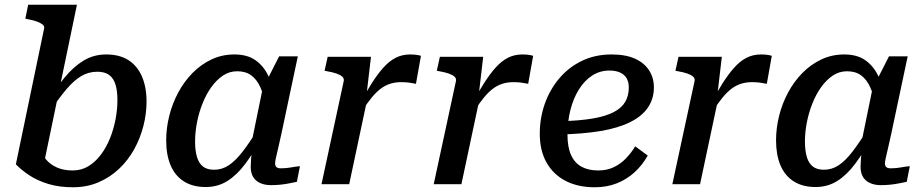

<svg xmlns="http://www.w3.org/2000/svg" viewBox="-20 -778 3905 811"><path d="M287 -58Q324 -58 353.5 -76Q383 -94 406 -124.5Q429 -155 444.5 -193.5Q460 -232 468 -274Q476 -316 476 -355Q476 -394 468 -420.5Q460 -447 441.5 -461Q423 -475 391 -475Q354 -475 323 -456.5Q292 -438 261 -401.5Q230 -365 193 -310L178 -340Q214 -403 252 -449.5Q290 -496 333 -522Q376 -548 428 -548Q485 -548 522.5 -524Q560 -500 579.5 -455Q599 -410 599 -349Q599 -297 585.5 -245Q572 -193 546.5 -147Q521 -101 483 -65Q445 -29 396 -8Q347 13 288 13Q230 13 184 -1Q138 -15 104 -37.5Q70 -60 47 -84L166 -656Q169 -667 160.5 -674Q152 -681 136 -687Q120 -693 97 -697L87 -699L99 -758H305L162 -70Q153 -79 148.5 -88.5Q144 -98 142 -108.5Q140 -119 141.5 -129.5Q143 -140 147 -151Q156 -127 173.5 -105.5Q191 -84 219.5 -71Q248 -58 287 -58Z M1141 -364 1102 -334Q1094 -378 1079.5 -410Q1065 -442 1041.5 -459.5Q1018 -477 982 -477Q949 -477 922 -459Q895 -441 873 -410.5Q851 -380 835.5 -341Q820 -302 812 -260.5Q804 -219 804 -180Q804 -142 812 -115Q820 -88 837.5 -74.5Q855 -61 884 -61Q918 -61 946.5 -80Q975 -99 1004 -136.5Q1033 -174 1067 -229L1086 -198Q1052 -134 1016.5 -86.5Q981 -39 940.5 -13.5Q900 12 849 12Q794 12 756.5 -12Q719 -36 700.5 -80Q682 -124 682 -185Q682 -237 695 -289Q708 -341 733 -387.5Q758 -434 793.5 -470Q829 -506 873.5 -527Q918 -548 970 -548Q1024 -548 1058.5 -524Q1093 -500 1113 -458.5Q1133 -417 1141 -364ZM1238 -540 1168 -210Q1160 -173 1154 -148Q1148 -123 1145 -109Q1142 -95 1142 -88Q1142 -77 1148 -72Q1154 -67 1166 -67Q1189 -67 1210.5 -71Q1232 -75 1247 -76L1234 -10Q1219 -7 1201.5 -3.5Q1184 0 1165 2Q1146 4 1124 4Q1098 4 1078.5 -5Q1059 -14 1049 -31Q1039 -48 1039 -74Q1039 -84 1040.5 -105.5Q1042 -127 1045 -157L1037 -148L1091 -412L1098 -420L1159 -540Z M1338 0H1455L1534 -372L1528 -376L1547 -538H1364L1351 -479L1362 -477Q1385 -473 1401 -467.5Q1417 -462 1425.5 -454.5Q1434 -447 1432 -436ZM1758 -542Q1754 -544 1741.5 -546Q1729 -548 1712 -548Q1679 -548 1651.5 -534Q1624 -520 1599 -492Q1574 -464 1548.5 -423.5Q1523 -383 1494 -329L1509 -308Q1531 -343 1550.5 -366.5Q1570 -390 1589 -404Q1608 -418 1629 -424.5Q1650 -431 1674 -431Q1693 -431 1708 -429Q1723 -427 1737 -424Z M1812 0H1929L2008 -372L2002 -376L2021 -538H1838L1825 -479L1836 -477Q1859 -473 1875 -467.5Q1891 -462 1899.5 -454.5Q1908 -447 1906 -436ZM2232 -542Q2228 -544 2215.5 -546Q2203 -548 2186 -548Q2153 -548 2125.5 -534Q2098 -520 2073 -492Q2048 -464 2022.5 -423.5Q1997 -383 1968 -329L1983 -308Q2005 -343 2024.5 -366.5Q2044 -390 2063 -404Q2082 -418 2103 -424.5Q2124 -431 2148 -431Q2167 -431 2182 -429Q2197 -427 2211 -424Z M2492 13Q2421 13 2369 -14Q2317 -41 2288.5 -91.5Q2260 -142 2260 -213Q2260 -279 2281 -339Q2302 -399 2342 -446.5Q2382 -494 2438 -521Q2494 -548 2563 -548Q2623 -548 2662.5 -530Q2702 -512 2722 -480.5Q2742 -449 2742 -409Q2742 -361 2717 -324Q2692 -287 2641.5 -262Q2591 -237 2516.5 -224.5Q2442 -212 2343 -210L2349 -266Q2429 -268 2484 -277.5Q2539 -287 2572.5 -304.5Q2606 -322 2621 -348Q2636 -374 2636 -408Q2636 -431 2627 -447Q2618 -463 2599.5 -471.5Q2581 -480 2554 -480Q2514 -480 2481.5 -459Q2449 -438 2425.5 -400.5Q2402 -363 2389.5 -314Q2377 -265 2377 -209Q2377 -157 2392 -123.5Q2407 -90 2436 -74Q2465 -58 2507 -58Q2544 -58 2573 -72Q2602 -86 2624.5 -109.5Q2647 -133 2663 -160L2716 -121Q2693 -80 2660 -50Q2627 -20 2585 -3.5Q2543 13 2492 13Z M2820 0H2937L3016 -372L3010 -376L3029 -538H2846L2833 -479L2844 -477Q2867 -473 2883 -467.5Q2899 -462 2907.5 -454.5Q2916 -447 2914 -436ZM3240 -542Q3236 -544 3223.5 -546Q3211 -548 3194 -548Q3161 -548 3133.5 -534Q3106 -520 3081 -492Q3056 -464 3030.5 -423.5Q3005 -383 2976 -329L2991 -308Q3013 -343 3032.5 -366.5Q3052 -390 3071 -404Q3090 -418 3111 -424.5Q3132 -431 3156 -431Q3175 -431 3190 -429Q3205 -427 3219 -424Z M3717 -364 3678 -334Q3670 -378 3655.5 -410Q3641 -442 3617.5 -459.5Q3594 -477 3558 -477Q3525 -477 3498 -459Q3471 -441 3449 -410.5Q3427 -380 3411.5 -341Q3396 -302 3388 -260.5Q3380 -219 3380 -180Q3380 -142 3388 -115Q3396 -88 3413.5 -74.5Q3431 -61 3460 -61Q3494 -61 3522.5 -80Q3551 -99 3580 -136.5Q3609 -174 3643 -229L3662 -198Q3628 -134 3592.5 -86.5Q3557 -39 3516.5 -13.5Q3476 12 3425 12Q3370 12 3332.5 -12Q3295 -36 3276.5 -80Q3258 -124 3258 -185Q3258 -237 3271 -289Q3284 -341 3309 -387.5Q3334 -434 3369.5 -470Q3405 -506 3449.5 -527Q3494 -548 3546 -548Q3600 -548 3634.5 -524Q3669 -500 3689 -458.5Q3709 -417 3717 -364ZM3814 -540 3744 -210Q3736 -173 3730 -148Q3724 -123 3721 -109Q3718 -95 3718 -88Q3718 -77 3724 -72Q3730 -67 3742 -67Q3765 -67 3786.5 -71Q3808 -75 3823 -76L3810 -10Q3795 -7 3777.5 -3.5Q3760 0 3741 2Q3722 4 3700 4Q3674 4 3654.5 -5Q3635 -14 3625 -31Q3615 -48 3615 -74Q3615 -84 3616.5 -105.5Q3618 -127 3621 -157L3613 -148L3667 -412L3674 -420L3735 -540Z"/></svg>

Font: Roboto Serif 20pt Medium
Style: Italic
Weight: 500
Italic angle: -10°
Version: Version 1.008